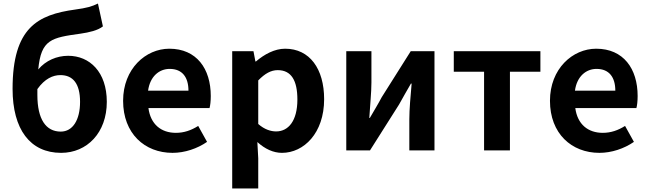

<svg xmlns="http://www.w3.org/2000/svg" viewBox="-20 -849 3662 1084"><path d="M325 14C472 14 583 -100 583 -274C583 -443 486 -534 365 -534C300 -534 238 -507 196 -457C212 -627 270 -636 435 -659C483 -666 532 -677 561 -700L533 -829C498 -812 470 -804 404 -795C194 -766 51 -694 51 -347C51 -119 150 14 325 14ZM191 -313V-346C233 -405 279 -425 321 -425C391 -425 432 -378 432 -274C432 -172 391 -106 323 -106C239 -106 191 -176 191 -313Z M954 14C1023 14 1094 -10 1149 -48L1099 -138C1059 -113 1019 -99 973 -99C890 -99 830 -147 818 -239H1163C1167 -252 1170 -279 1170 -307C1170 -461 1090 -574 936 -574C803 -574 675 -461 675 -280C675 -95 797 14 954 14ZM816 -337C827 -418 879 -460 938 -460C1010 -460 1044 -412 1044 -337Z M1291 215H1438V45L1433 -47C1476 -8 1523 14 1572 14C1695 14 1810 -97 1810 -289C1810 -461 1728 -574 1590 -574C1530 -574 1472 -542 1425 -502H1422L1411 -560H1291ZM1539 -107C1509 -107 1473 -118 1438 -149V-395C1476 -434 1510 -453 1548 -453C1625 -453 1659 -394 1659 -287C1659 -165 1607 -107 1539 -107Z M1935 0H2069L2233 -259C2251 -292 2281 -344 2300 -377H2304C2298 -307 2291 -233 2291 -176V0H2433V-560H2299L2135 -300C2118 -267 2087 -216 2068 -183H2065C2069 -252 2077 -327 2077 -383V-560H1935Z M2713 0H2859V-444H3031V-560H2542V-444H2713Z M3364 14C3433 14 3504 -10 3559 -48L3509 -138C3469 -113 3429 -99 3383 -99C3300 -99 3240 -147 3228 -239H3573C3577 -252 3580 -279 3580 -307C3580 -461 3500 -574 3346 -574C3213 -574 3085 -461 3085 -280C3085 -95 3207 14 3364 14ZM3226 -337C3237 -418 3289 -460 3348 -460C3420 -460 3454 -412 3454 -337Z"/></svg>

Font: Noto Sans JP
Style: Bold
Weight: 700
Designer: Ryoko NISHIZUKA  (kana, bopomofo & ideographs); Paul D. Hunt (Latin, Greek & Cyrillic); Sandoll Communications , Soo-you
Foundry: Adobe
Version: Version 2.002;hotconv 1.0.116;makeotfexe 2.5.65601